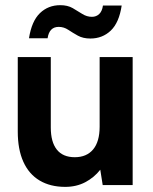

<svg xmlns="http://www.w3.org/2000/svg" viewBox="-20 -723 597 750"><path d="M498.2 -500V0H381.2L371.7 -60Q347.7 -29.5 313 -11.2Q278.2 7 234.8 7Q176.3 7 134.5 -18Q92.8 -43 71.1 -91.3Q49.4 -139.5 49.4 -209V-500H178.4V-225Q178.4 -168.2 202 -138.6Q225.7 -108.9 272 -108.9Q318.4 -108.9 343.8 -139.3Q369.2 -169.7 369.2 -228.5V-500ZM93.2 -573.5Q103.7 -640.6 136 -671.7Q168.3 -702.8 215.4 -702.8Q244 -702.8 264 -691.3Q284 -679.8 301.5 -668.5Q319.1 -657.3 339.1 -657.3Q356.1 -657.3 367.6 -668.3Q379.1 -679.3 382.1 -701.3H455.3Q445.3 -634.6 412.7 -603.5Q380.1 -572.5 333 -572.5Q304.5 -572.5 284.2 -583.7Q264 -595 246.7 -606.5Q229.4 -618 209.4 -618Q172.4 -618 165.9 -573.5Z"/></svg>

Font: Envelope Sans Variable
Style: Regular
Weight: 500
Designer: Andreas Rasmussen / Norman Anderson
Foundry: mail.de GmbH
Version: Version 1.150